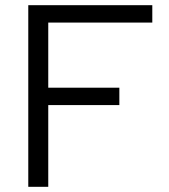

<svg xmlns="http://www.w3.org/2000/svg" viewBox="-20 -720 650 740"><path d="M89 0V-700H567V-633H166V-382H440V-315H166V0Z"/></svg>

Font: Rosa Sans Light
Style: Regular
Weight: 300
Designer: Pentagram / MCKL
Foundry: Pentagram / MCKL
Version: Version 1.005;September 16, 2019;FontCreator 11.5.0.2425 64-